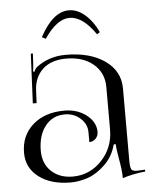

<svg xmlns="http://www.w3.org/2000/svg" viewBox="-55 -833 713 889"><g transform="rotate(-5 301.5 -389.0)"><path d="M163.1 -673.8Q223.6 -787.1 297.9 -787.1Q337.9 -787.1 374 -755.4Q410.2 -723.6 432.6 -673.8L418.9 -665Q359.4 -752 297.9 -752Q239.3 -752 180.7 -665ZM440.4 -418Q440.4 -484.4 392.6 -524.9Q344.7 -565.4 266.6 -565.4Q196.3 -565.4 157.2 -528.8Q118.2 -492.2 115.2 -432.6L112.3 -372.1H94.7L105.5 -602.5H115.2L112.3 -550.8Q110.4 -527.3 108.4 -519.5L115.2 -517.6Q120.1 -532.2 130.9 -540Q188.5 -583 265.6 -583Q378.9 -583 447.8 -534.2Q516.6 -485.4 516.6 -405.3V-69.3Q516.6 -39.1 522 -29.3Q527.3 -19.5 548.8 -19.5L568.4 -20.5L585 -21.5L585.9 -12.7Q528.3 -6.8 479.5 8.8V1Q479.5 -28.3 468.8 -86.9Q460.9 -130.9 460.9 -150.4H451.2Q437.5 -95.7 398.4 -58.1Q359.4 -20.5 318.4 -6.3Q277.3 7.8 238.3 7.8Q146.5 7.8 90.3 -34.7Q34.2 -77.1 34.2 -147.5Q34.2 -227.5 89.8 -276.9Q145.5 -326.2 237.3 -326.2Q296.9 -326.2 339.4 -293.5Q381.8 -260.7 381.8 -214.8Q381.8 -196.3 369.6 -183.6Q357.4 -170.9 339.8 -170.9V-216.8Q339.8 -254.9 309.6 -281.7Q279.3 -308.6 237.3 -308.6Q180.7 -308.6 146.5 -265.1Q112.3 -221.7 112.3 -150.4Q112.3 -90.8 150.4 -54.7Q188.5 -18.6 250 -18.6Q329.1 -18.6 384.8 -77.6Q440.4 -136.7 440.4 -220.7Z"/></g></svg>

Font: FoglihtenNo07
Style: Regular
Weight: 500
Designer: gluk (gluksza@wp.pl)
Foundry: gluk (gluksza@wp.pl)
Version: Version 0.871